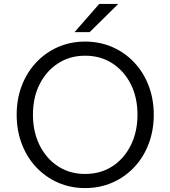

<svg xmlns="http://www.w3.org/2000/svg" viewBox="-20 -943 869 979"><path d="M414 16Q339 16 275.5 -12Q212 -40 164.5 -90.5Q117 -141 91 -209.5Q65 -278 65 -358Q65 -438 91 -506Q117 -574 164.5 -624.5Q212 -675 275.5 -703Q339 -731 414 -731Q489 -731 553 -703Q617 -675 664.5 -624.5Q712 -574 738 -506Q764 -438 764 -358Q764 -278 738 -209.5Q712 -141 664.5 -90.5Q617 -40 553 -12Q489 16 414 16ZM414 -56Q493 -56 553 -95Q613 -134 647 -202.5Q681 -271 681 -358Q681 -446 647 -513.5Q613 -581 553 -620Q493 -659 414 -659Q336 -659 276 -620Q216 -581 182 -513.5Q148 -446 148 -358Q148 -271 182 -202.5Q216 -134 276 -95Q336 -56 414 -56ZM583 -923 437 -779H360L486 -923Z"/></svg>

Font: Wix Madefor Text
Style: Regular
Weight: 400
Designer: Dalton Maag Ltd
Foundry: Dalton Maag Ltd
Version: Version 3.100